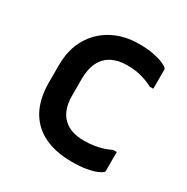

<svg xmlns="http://www.w3.org/2000/svg" viewBox="-133 -660 766 786"><g transform="rotate(30 250.0 -267.0)"><path d="M307 -545Q345 -545 373.5 -539.5Q402 -534 419.5 -526.5Q437 -519 443 -513Q446 -510 446.5 -508Q447 -506 447 -502Q447 -481 447 -459Q447 -437 447 -415H430Q406 -428 376 -436.5Q346 -445 306 -445Q265 -445 235 -429.5Q205 -414 189 -382Q173 -350 173 -302V-226Q173 -191 182 -165Q191 -139 209 -122Q226 -105 250.5 -97Q275 -89 306 -89Q334 -89 355.5 -92.5Q377 -96 395.5 -102Q414 -108 430 -116H447Q447 -94 447 -72Q447 -50 447 -28Q447 -26 446.5 -24Q446 -22 444 -20Q438 -14 420.5 -6.5Q403 1 374.5 6Q346 11 307 11Q249 11 204 -4Q159 -19 127.5 -49Q96 -79 80 -122.5Q64 -166 64 -221V-305Q64 -380 95.5 -433.5Q127 -487 181.5 -516Q236 -545 307 -545Z"/></g></svg>

Font: Recursive Medium
Style: Regular
Weight: 500
Version: Version 1.085